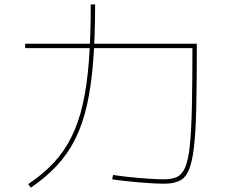

<svg xmlns="http://www.w3.org/2000/svg" viewBox="-20 -835 1040 878"><path d="M730 5Q700 5 656.5 2Q613 -1 569 -5.5Q525 -10 493 -15L497 -35Q528 -30 571 -25.5Q614 -21 657 -18Q700 -15 730 -15Q765 -15 788.5 -25.5Q812 -36 826.5 -69Q841 -102 848 -168.5Q855 -235 857.5 -346Q860 -457 860 -625L870 -615H95V-635H880V-625Q880 -455 877.5 -341.5Q875 -228 866.5 -158.5Q858 -89 842 -54Q826 -19 798.5 -7Q771 5 730 5ZM109 7Q176 -38 224.5 -89.5Q273 -141 306 -207Q339 -273 358.5 -358.5Q378 -444 386.5 -556.5Q395 -669 395 -815H415Q415 -667 406 -553Q397 -439 377 -351.5Q357 -264 323 -197Q289 -130 239 -76.5Q189 -23 121 23Z"/></svg>

Font: M PLUS 1 Code Thin
Style: Regular
Weight: 250
Designer: Coji Morishita
Foundry: UNDERFOREST DESIGN
Version: Version 1.002